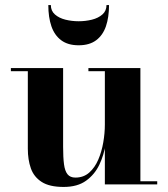

<svg xmlns="http://www.w3.org/2000/svg" viewBox="-20 -729 664 759"><path d="M231.5 10Q175.5 10 144.8 -9.8Q114 -29.5 102 -63.5Q90 -97.5 90 -141V-447.5H23V-460H229.5V-148.5Q229.5 -106.5 233 -79.8Q236.5 -53 247 -40Q257.5 -27 278 -27Q310.5 -27 332.8 -46.8Q355 -66.5 368.5 -98Q382 -129.5 388.2 -166Q394.5 -202.5 394.5 -236.5L404 -238.5Q404 -202 397.5 -159.2Q391 -116.5 372.8 -78Q354.5 -39.5 320.5 -14.8Q286.5 10 231.5 10ZM394.5 0V-447.5H329.5V-460H535V-12.5H601.5V0ZM291 -550Q248.5 -550 222 -569.8Q195.5 -589.5 183.2 -625.2Q171 -661 171 -709H181Q181 -686 197.2 -671.8Q213.5 -657.5 238.8 -651.2Q264 -645 291 -645Q318 -645 343.2 -651.2Q368.5 -657.5 384.8 -671.8Q401 -686 401 -709H411Q411 -661 398.8 -625.2Q386.5 -589.5 360 -569.8Q333.5 -550 291 -550Z"/></svg>

Font: Bodoni Moda 18pt
Style: Bold
Weight: 700
Designer: Owen Earl
Foundry: indestructible type
Version: Version 2.004